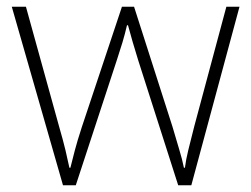

<svg xmlns="http://www.w3.org/2000/svg" viewBox="-20 -549 746 570"><path d="M390 -371Q381 -400 374 -424Q367 -448 360 -474H357Q351 -448 343.5 -423Q336 -398 327 -371L205 1H167L15 -529H57L155 -175Q168 -130 174.5 -102.5Q181 -75 186 -51H189Q195 -75 202 -102Q209 -129 223 -172L342 -529H378L492 -173Q503 -135 512 -105.5Q521 -76 526 -51H529Q532 -75 539 -103.5Q546 -132 557 -175L652 -529H691L548 1H509Z"/></svg>

Font: Noto Sans Lao Looped ExtraLight
Style: Regular
Weight: 200
Designer: Mark Frömberg, Ben Mitchell
Foundry: The Fontpad Ltd
Version: Version 1.002; ttfautohint (v1.8.4.7-5d5b)